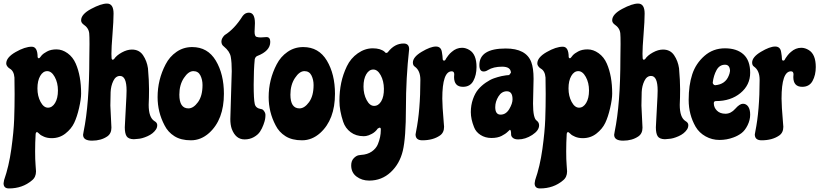

<svg xmlns="http://www.w3.org/2000/svg" viewBox="-35 -763 4596 1077"><path d="M143 -501Q176 -501 176 -442Q179 -436 182.5 -436Q186 -436 190 -441.5Q194 -447 200.5 -454.5Q207 -462 228.5 -474Q250 -486 282 -486Q314 -486 344 -464.5Q374 -443 390 -406Q420 -337 420 -238Q420 -207 408.5 -157Q397 -107 381 -73.5Q365 -40 332 -14Q299 12 255 12Q231 12 212 4Q193 -4 186 -12L178 -19Q175 -22 172 -22Q167 -22 165 -13Q162 37 162 85.5Q162 134 164.5 162.5Q167 191 167 198Q167 231 144 249Q91 294 15 294Q-15 294 -15 265L-12 247Q15 170 28.5 73Q42 -24 44.5 -94.5Q47 -165 47 -235.5Q47 -306 46 -328Q43 -365 20 -378L13 -383Q0 -395 0 -407Q0 -441 52.5 -471Q105 -501 143 -501ZM175 -267Q175 -224 192.5 -191.5Q210 -159 234 -159Q258 -159 274 -185.5Q290 -212 290 -255.5Q290 -299 272 -331.5Q254 -364 230 -364Q206 -364 190.5 -337Q175 -310 175 -267Z M590 -461 591 -435Q593 -428 597 -428Q601 -428 605 -432Q618 -452 648 -468.5Q678 -485 705 -485Q746 -485 767.5 -453Q789 -421 795 -380Q801 -310 801 -262.5Q801 -215 799 -175Q799 -104 831 -84Q847 -75 847 -61.5Q847 -48 840 -37Q824 -13 792.5 1Q761 15 738 16L715 18Q685 17 675 1Q665 -15 665 -49L674 -221Q675 -234 675 -255Q675 -337 638 -337Q614 -337 600.5 -309Q587 -281 585.5 -246.5Q584 -212 584 -171L590 -47Q590 -14 567 2Q532 26 481.5 26Q431 26 431 -7L434 -25Q466 -180 466 -437Q467 -473 467 -516.5Q467 -560 465.5 -575.5Q464 -591 456 -603.5Q448 -616 433 -626Q420 -636 420 -649Q420 -683 476 -713Q532 -743 565 -743Q602 -743 602 -687Q602 -646 596 -571Q590 -496 590 -461Z M1043 -499Q1130 -499 1175.5 -423Q1221 -347 1221 -237Q1221 -92 1138 -17Q1092 24 1036 24Q980 24 943.5 1Q907 -22 888 -60Q849 -134 849 -218Q849 -316 894 -402Q916 -445 955 -472Q994 -499 1043 -499ZM971 -232Q971 -155 1022 -155Q1050 -155 1075.5 -190Q1101 -225 1101 -286Q1101 -316 1089 -340Q1077 -364 1049.5 -364Q1022 -364 996.5 -325.5Q971 -287 971 -232Z M1395 -633 1393 -585Q1393 -559 1404.5 -556Q1416 -553 1427 -553Q1438 -553 1460 -555Q1481 -555 1481 -528Q1481 -477 1408 -449Q1398 -445 1394 -431Q1388 -370 1388 -288Q1388 -206 1394 -180Q1399 -156 1430 -151Q1437 -151 1443 -144Q1454 -131 1454 -118.5Q1454 -106 1452 -94.5Q1450 -83 1442.5 -62.5Q1435 -42 1423.5 -24.5Q1412 -7 1389 6Q1366 19 1337 19Q1287 19 1265 -40Q1257 -63 1257 -95L1265 -364Q1265 -413 1259.5 -444Q1254 -475 1221 -502Q1207 -512 1207 -530Q1207 -548 1225 -566Q1280 -600 1326 -673Q1340 -692 1361 -692Q1395 -692 1395 -633Z M1666 -499Q1753 -499 1798.5 -423Q1844 -347 1844 -237Q1844 -92 1761 -17Q1715 24 1659 24Q1603 24 1566.5 1Q1530 -22 1511 -60Q1472 -134 1472 -218Q1472 -316 1517 -402Q1539 -445 1578 -472Q1617 -499 1666 -499ZM1594 -232Q1594 -155 1645 -155Q1673 -155 1698.5 -190Q1724 -225 1724 -286Q1724 -316 1712 -340Q1700 -364 1672.5 -364Q1645 -364 1619.5 -325.5Q1594 -287 1594 -232Z M2260 -487Q2242 -325 2242 -157.5Q2242 10 2224.5 83Q2207 156 2156.5 203Q2106 250 2036 250Q1995 250 1965 227.5Q1935 205 1935 165Q1935 140 1948.5 125.5Q1962 111 1976 108L1990 106Q2026 104 2050.5 87Q2075 70 2085 45Q2101 5 2101 -32V-40Q2100 -47 2094 -47L2084 -42Q2071 -23 2051.5 -12.5Q2032 -2 2018 0L2005 1Q1962 1 1932 -21.5Q1902 -44 1890 -80Q1869 -143 1869 -197Q1869 -251 1879 -298.5Q1889 -346 1910.5 -391Q1932 -436 1972 -464Q2012 -492 2056 -492Q2100 -492 2123 -472Q2126 -466 2132 -466Q2138 -466 2142 -472Q2179 -519 2229 -519Q2260 -519 2260 -487ZM2063.5 -169Q2088 -169 2103.5 -195Q2119 -221 2118.5 -265Q2118 -309 2100.5 -341Q2083 -373 2059 -373Q2035 -373 2019.5 -346.5Q2004 -320 2004 -277.5Q2004 -235 2021.5 -202Q2039 -169 2063.5 -169Z M2454 -77 2456 -52Q2456 -19 2433 -3Q2394 24 2334 24Q2296 24 2296 -9L2299 -26Q2323 -144 2323 -315Q2323 -367 2292 -389Q2281 -396 2281 -412Q2281 -443 2330.5 -472.5Q2380 -502 2410 -502Q2440 -502 2444 -469Q2448 -446 2448 -434.5Q2448 -423 2456 -423Q2461 -423 2463.5 -427.5Q2466 -432 2468.5 -436.5Q2471 -441 2480 -452.5Q2489 -464 2499 -472Q2525 -495 2557 -495Q2578 -495 2599 -482Q2638 -458 2638 -387Q2638 -342 2620 -309Q2602 -276 2562 -276Q2512 -276 2512 -331L2513 -346Q2513 -363 2499 -363Q2446 -363 2446 -210Q2446 -170 2454 -77Z M2743 -162Q2743 -120 2773 -120Q2803 -120 2821.5 -151Q2840 -182 2840 -206Q2840 -251 2808 -251Q2779 -251 2761 -222Q2743 -193 2743 -162ZM2958 -321 2955 -182Q2955 -99 2976 -86Q2989 -76 2989 -60Q2989 -31 2950.5 -6Q2912 19 2872 19Q2852 19 2842 10.5Q2832 2 2832 -8Q2832 -35 2825 -35Q2824 -35 2812.5 -23.5Q2801 -12 2778.5 -0.5Q2756 11 2721.5 11Q2687 11 2660.5 -6Q2634 -23 2624 -50Q2606 -95 2606 -134Q2606 -173 2618 -207Q2630 -241 2648 -262Q2666 -283 2690 -299.5Q2714 -316 2735 -323.5Q2756 -331 2778 -336Q2809 -342 2821 -342L2831 -355Q2830 -389 2781.5 -389Q2733 -389 2702 -370Q2690 -362 2678 -362Q2654 -362 2654 -398Q2654 -491 2802 -491Q2916 -491 2945 -415Q2958 -381 2958 -321Z M3122 -501Q3155 -501 3155 -442Q3158 -436 3161.5 -436Q3165 -436 3169 -441.5Q3173 -447 3179.5 -454.5Q3186 -462 3207.5 -474Q3229 -486 3261 -486Q3293 -486 3323 -464.5Q3353 -443 3369 -406Q3399 -337 3399 -238Q3399 -207 3387.5 -157Q3376 -107 3360 -73.5Q3344 -40 3311 -14Q3278 12 3234 12Q3210 12 3191 4Q3172 -4 3165 -12L3157 -19Q3154 -22 3151 -22Q3146 -22 3144 -13Q3141 37 3141 85.5Q3141 134 3143.5 162.5Q3146 191 3146 198Q3146 231 3123 249Q3070 294 2994 294Q2964 294 2964 265L2967 247Q2994 170 3007.5 73Q3021 -24 3023.5 -94.5Q3026 -165 3026 -235.5Q3026 -306 3025 -328Q3022 -365 2999 -378L2992 -383Q2979 -395 2979 -407Q2979 -441 3031.5 -471Q3084 -501 3122 -501ZM3154 -267Q3154 -224 3171.5 -191.5Q3189 -159 3213 -159Q3237 -159 3253 -185.5Q3269 -212 3269 -255.5Q3269 -299 3251 -331.5Q3233 -364 3209 -364Q3185 -364 3169.5 -337Q3154 -310 3154 -267Z M3569 -461 3570 -435Q3572 -428 3576 -428Q3580 -428 3584 -432Q3597 -452 3627 -468.5Q3657 -485 3684 -485Q3725 -485 3746.5 -453Q3768 -421 3774 -380Q3780 -310 3780 -262.5Q3780 -215 3778 -175Q3778 -104 3810 -84Q3826 -75 3826 -61.5Q3826 -48 3819 -37Q3803 -13 3771.5 1Q3740 15 3717 16L3694 18Q3664 17 3654 1Q3644 -15 3644 -49L3653 -221Q3654 -234 3654 -255Q3654 -337 3617 -337Q3593 -337 3579.5 -309Q3566 -281 3564.5 -246.5Q3563 -212 3563 -171L3569 -47Q3569 -14 3546 2Q3511 26 3460.5 26Q3410 26 3410 -7L3413 -25Q3445 -180 3445 -437Q3446 -473 3446 -516.5Q3446 -560 3444.5 -575.5Q3443 -591 3435 -603.5Q3427 -616 3412 -626Q3399 -636 3399 -649Q3399 -683 3455 -713Q3511 -743 3544 -743Q3581 -743 3581 -687Q3581 -646 3575 -571Q3569 -496 3569 -461Z M3963 -300Q3963 -294 3967 -290Q3971 -285 3977 -285Q4034 -290 4053 -339Q4058 -350 4060 -365Q4059 -400 4032 -400Q4001 -400 3984.5 -370Q3968 -340 3963 -300ZM3981 -196Q3969 -196 3969 -184Q3969 -160 3986.5 -142.5Q4004 -125 4034.5 -125Q4065 -125 4089.5 -153Q4114 -181 4132.5 -181Q4151 -181 4162 -165Q4173 -149 4173 -119.5Q4173 -90 4158.5 -60.5Q4144 -31 4124 -16Q4104 -1 4079 8Q4042 22 4000.5 22Q3959 22 3923 2Q3887 -18 3867 -52Q3828 -120 3828 -202.5Q3828 -285 3848 -346Q3868 -407 3916.5 -449.5Q3965 -492 4031.5 -492Q4098 -492 4135.5 -458Q4173 -424 4173 -355Q4173 -286 4118.5 -241Q4064 -196 3981 -196Z M4357 -77 4359 -52Q4359 -19 4336 -3Q4297 24 4237 24Q4199 24 4199 -9L4202 -26Q4226 -144 4226 -315Q4226 -367 4195 -389Q4184 -396 4184 -412Q4184 -443 4233.5 -472.5Q4283 -502 4313 -502Q4343 -502 4347 -469Q4351 -446 4351 -434.5Q4351 -423 4359 -423Q4364 -423 4366.5 -427.5Q4369 -432 4371.5 -436.5Q4374 -441 4383 -452.5Q4392 -464 4402 -472Q4428 -495 4460 -495Q4481 -495 4502 -482Q4541 -458 4541 -387Q4541 -342 4523 -309Q4505 -276 4465 -276Q4415 -276 4415 -331L4416 -346Q4416 -363 4402 -363Q4349 -363 4349 -210Q4349 -170 4357 -77Z"/></svg>

Font: Chicle
Style: Regular
Weight: 400
Designer: Angel Koziupa and Alejandro Paul
Foundry: Angel Koziupa and Alejandro Paul
Version: Version 1.000